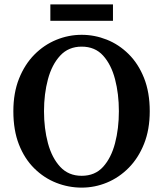

<svg xmlns="http://www.w3.org/2000/svg" viewBox="-20 -840 745 877"><path d="M353 17Q293 17 237 -5Q181 -27 136.5 -71Q92 -115 66.5 -180Q41 -245 41 -332Q41 -416 67 -481Q93 -546 137 -590.5Q181 -635 237 -658Q293 -681 353 -681Q412 -681 467.5 -659Q523 -637 567.5 -593Q612 -549 638 -483.5Q664 -418 664 -332Q664 -248 638 -183Q612 -118 568 -73.5Q524 -29 468.5 -6Q413 17 353 17ZM353 -37Q414 -37 451 -78Q488 -119 505.5 -186Q523 -253 523 -332Q523 -411 505.5 -478Q488 -545 451 -586Q414 -627 353 -627Q293 -627 255 -586Q217 -545 199 -478Q181 -411 181 -332Q181 -253 199 -186Q217 -119 255 -78Q293 -37 353 -37ZM210 -745V-820H496V-745Z"/></svg>

Font: Source Serif 4 Semibold
Style: Regular
Weight: 600
Designer: Frank Grießhammer
Foundry: Adobe
Version: Version 4.005;hotconv 1.1.0;makeotfexe 2.6.0